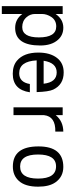

<svg xmlns="http://www.w3.org/2000/svg" viewBox="652 -1228 697 2040"><g transform="rotate(90 1000.0 -208.5)"><path d="M45.9 120.1V-526.4H128.9V-451.2Q185.5 -533.2 274.4 -533.2Q354.5 -533.2 404.3 -475.6Q463.9 -408.2 463.9 -288.1Q463.9 -21.5 276.4 -21.5Q185.5 -21.5 128.9 -97.7V120.1ZM128.9 -305.7V-233.4Q128.9 -181.6 163.1 -142.6Q203.1 -96.7 267.6 -96.7Q377.9 -96.7 377.9 -273.4Q377.9 -458 261.7 -458Q196.3 -458 161.1 -406.2Q128.9 -357.4 128.9 -305.7Z M622.1 -250Q631.8 -64.5 758.8 -64.5Q854.5 -64.5 873 -177.7H960.9Q934.6 3.9 764.6 3.9Q677.7 3.9 625 -41Q539.1 -113.3 539.1 -267.6Q539.1 -392.6 595.7 -465.8Q650.4 -537.1 750 -537.1Q879.9 -537.1 932.6 -425.8Q955.1 -377 959 -250ZM626 -324.2H870.1Q854.5 -462.9 750 -462.9Q647.5 -462.9 626 -324.2Z M1121.1 -3.9V-526.4H1204.1V-453.1Q1269.5 -532.2 1378.9 -533.2V-448.2Q1217.8 -452.1 1204.1 -329.1V-3.9Z M1753.9 -533.2Q1859.4 -533.2 1918 -449.2Q1963.9 -383.8 1963.9 -265.6Q1963.9 -127.9 1902.3 -60.5Q1844.7 2.9 1750 2.9Q1536.1 2.9 1536.1 -269.5Q1536.1 -533.2 1753.9 -533.2ZM1748 -456.1Q1622.1 -456.1 1622.1 -264.6Q1622.1 -74.2 1750 -74.2Q1877.9 -74.2 1877.9 -264.6Q1877.9 -456.1 1748 -456.1Z"/></g></svg>

Font: MotoyaLCedar
Style: W3 mono
Weight: 400
Version: Version 1.01